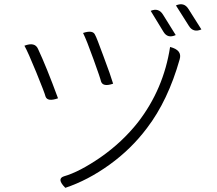

<svg xmlns="http://www.w3.org/2000/svg" viewBox="-20 -855 1040 920"><path d="M378 -697Q426 -713 436 -687Q442 -678 476 -585Q511 -492 522 -454Q473 -437 464 -465Q461 -480 428 -571Q395 -663 378 -697ZM795 -630Q854 -615 841 -571Q785 -373 684 -241Q609 -141 505 -66Q401 9 293 45Q250 2 286 -10Q360 -31 463 -102Q566 -174 641 -269Q764 -428 795 -630ZM97 -636Q147 -655 162 -621Q202 -536 258 -384Q207 -366 198 -393Q194 -410 154 -508Q114 -606 97 -636ZM702 -803Q740 -819 761 -785L822 -687Q783 -669 763 -703L702 -803ZM823 -829Q862 -846 883 -812L945 -714Q906 -697 885 -731L823 -829Z"/></svg>

Font: Swei Half Moon CJK SC
Style: Light
Weight: 300
Version: Version 2.071